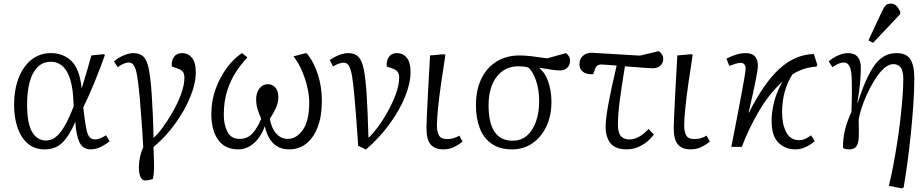

<svg xmlns="http://www.w3.org/2000/svg" viewBox="-20 -813 5115 1063"><path d="M228 14Q171 14 133.5 -18.5Q96 -51 77 -106.5Q58 -162 58 -232Q58 -315 82.5 -379.5Q107 -444 153 -481.5Q199 -519 263 -519Q330 -519 375.5 -475Q421 -431 432 -325H433Q448 -373 461 -418.5Q474 -464 486 -506L553 -513L561 -509Q534 -432 502 -354.5Q470 -277 441 -218L445 -184Q452 -128 458.5 -97Q465 -66 476 -53.5Q487 -41 507 -41Q531 -41 567 -64L587 -31Q562 -11 535.5 1.5Q509 14 483 14Q439 14 420.5 -24Q402 -62 397 -137H396Q366 -65 327.5 -25.5Q289 14 228 14ZM235 -35Q278 -35 314 -80Q350 -125 388 -224L386 -261Q381 -366 349 -418.5Q317 -471 263 -471Q217 -471 187.5 -441Q158 -411 144 -358Q130 -305 130 -236Q130 -128 158.5 -81.5Q187 -35 235 -35Z M784 186Q749 186 749 110Q749 85 755.5 55Q762 25 773 4Q771 -42 768 -83.5Q765 -125 761.5 -171.5Q758 -218 753 -281Q746 -351 739.5 -391.5Q733 -432 722 -449.5Q711 -467 693 -467Q681 -467 665 -460.5Q649 -454 632 -441L611 -473Q632 -492 663 -505.5Q694 -519 719 -519Q754 -519 774 -499.5Q794 -480 804 -430Q814 -380 820 -290Q823 -240 826 -179.5Q829 -119 830 -50Q851 -67 879.5 -105.5Q908 -144 936 -193Q964 -242 982.5 -292Q1001 -342 1001 -384Q1001 -405 991.5 -416.5Q982 -428 960 -435L931 -445Q929 -479 944 -499Q959 -519 988 -519Q1021 -519 1042.5 -493.5Q1064 -468 1064 -414Q1064 -352 1034 -278Q1004 -204 951.5 -130.5Q899 -57 830 1Q830 17 831 37.5Q832 58 832.5 76.5Q833 95 833 104Q833 131 831 148.5Q829 166 826 178Q811 183 801 184.5Q791 186 784 186Z M1298 14Q1226 14 1188 -38.5Q1150 -91 1150 -183Q1150 -256 1174.5 -322Q1199 -388 1237.5 -439.5Q1276 -491 1320 -519L1350 -495Q1318 -462 1288 -417Q1258 -372 1238.5 -312.5Q1219 -253 1219 -177Q1219 -123 1239 -83.5Q1259 -44 1307 -44Q1351 -44 1379 -76Q1407 -108 1426 -155Q1411 -190 1404.5 -213.5Q1398 -237 1398 -261Q1398 -300 1416.5 -323.5Q1435 -347 1463 -347Q1487 -347 1504 -329Q1521 -311 1521 -273Q1521 -246 1508 -216.5Q1495 -187 1474 -155Q1483 -103 1509.5 -73.5Q1536 -44 1573 -44Q1622 -44 1657 -94.5Q1692 -145 1692 -245Q1692 -287 1680.5 -334.5Q1669 -382 1649.5 -426Q1630 -470 1605 -501L1673 -519L1681 -515Q1718 -469 1740 -400.5Q1762 -332 1762 -255Q1762 -169 1738.5 -108.5Q1715 -48 1674.5 -17Q1634 14 1582 14Q1539 14 1511.5 -4.5Q1484 -23 1468.5 -52Q1453 -81 1447 -112H1445Q1436 -84 1416.5 -55Q1397 -26 1367 -6Q1337 14 1298 14Z M2006 15 1963 -6Q1960 -46 1957.5 -84.5Q1955 -123 1951.5 -169.5Q1948 -216 1942 -281Q1936 -351 1929 -391.5Q1922 -432 1911.5 -449Q1901 -466 1883 -466Q1858 -466 1824 -445L1806 -480Q1825 -495 1854 -507Q1883 -519 1908 -519Q1944 -519 1964 -499Q1984 -479 1994 -429.5Q2004 -380 2010 -290Q2013 -240 2015.5 -179.5Q2018 -119 2020 -50Q2040 -67 2069 -105.5Q2098 -144 2125.5 -193Q2153 -242 2171.5 -292Q2190 -342 2190 -384Q2190 -405 2180.5 -416.5Q2171 -428 2149 -435L2121 -445Q2119 -479 2134 -499Q2149 -519 2177 -519Q2211 -519 2232 -493.5Q2253 -468 2253 -414Q2253 -352 2222.5 -277Q2192 -202 2136.5 -126Q2081 -50 2006 15Z M2434 14Q2387 14 2364 -13.5Q2341 -41 2341 -104Q2341 -121 2343.5 -177Q2346 -233 2350.5 -317.5Q2355 -402 2361 -506L2439 -513L2446 -509Q2433 -428 2422 -350.5Q2411 -273 2405 -212Q2399 -151 2399 -119Q2399 -85 2410 -64Q2421 -43 2456 -43Q2491 -43 2523 -62L2541 -29Q2516 -9 2490.5 2.5Q2465 14 2434 14Z M2815 14Q2746 14 2701.5 -17.5Q2657 -49 2636 -104Q2615 -159 2615 -230Q2615 -315 2645 -377Q2675 -439 2729.5 -472.5Q2784 -506 2856 -506Q2887 -506 2924.5 -501.5Q2962 -497 3009 -490L3114 -519Q3125 -509 3130.5 -500Q3136 -491 3136 -477Q3136 -452 3120 -437.5Q3104 -423 3081 -423Q3060 -423 3034.5 -427Q3009 -431 2966 -438V-436Q2998 -411 3015.5 -360Q3033 -309 3033 -249Q3033 -172 3005 -113Q2977 -54 2928 -20Q2879 14 2815 14ZM2818 -34Q2866 -34 2898.5 -63Q2931 -92 2948 -141.5Q2965 -191 2965 -252Q2965 -315 2948.5 -364.5Q2932 -414 2906 -439Q2892 -443 2879 -444.5Q2866 -446 2850 -446Q2775 -446 2730 -388Q2685 -330 2685 -230Q2685 -34 2818 -34Z M3451 14Q3386 14 3359.5 -20.5Q3333 -55 3333 -112Q3333 -154 3348.5 -238.5Q3364 -323 3394 -450Q3366 -452 3342 -454Q3318 -456 3308 -456Q3283 -456 3274 -430L3264 -402Q3227 -400 3207.5 -415.5Q3188 -431 3188 -456Q3188 -487 3207.5 -504Q3227 -521 3255 -521L3523 -505L3628 -530Q3652 -511 3652 -487Q3652 -465 3636.5 -450Q3621 -435 3594 -435Q3582 -435 3542 -438Q3502 -441 3440 -446Q3424 -352 3412.5 -265.5Q3401 -179 3401 -123Q3401 -79 3417 -60Q3433 -41 3466 -41Q3491 -41 3518 -56Q3545 -71 3571 -99L3600 -68Q3573 -31 3533 -8.5Q3493 14 3451 14Z M3803 14Q3756 14 3733 -13.5Q3710 -41 3710 -104Q3710 -121 3712.5 -177Q3715 -233 3719.5 -317.5Q3724 -402 3730 -506L3808 -513L3815 -509Q3802 -428 3791 -350.5Q3780 -273 3774 -212Q3768 -151 3768 -119Q3768 -85 3779 -64Q3790 -43 3825 -43Q3860 -43 3892 -62L3910 -29Q3885 -9 3859.5 2.5Q3834 14 3803 14Z M4384 14Q4327 14 4289.5 -23.5Q4252 -61 4252 -144Q4252 -193 4266 -249Q4280 -305 4313 -362Q4240 -296 4183 -199.5Q4126 -103 4087 0H4029Q4044 -77 4058 -149Q4072 -221 4083 -280.5Q4094 -340 4101 -380Q4108 -420 4108 -434Q4108 -449 4100.5 -457Q4093 -465 4082 -465Q4068 -465 4050.5 -459.5Q4033 -454 4018 -448L4002 -488Q4025 -501 4054 -510Q4083 -519 4108 -519Q4176 -519 4176 -450Q4176 -429 4162.5 -361.5Q4149 -294 4125 -191L4127 -190Q4209 -353 4295 -432Q4381 -511 4486 -514L4505 -454L4500 -444Q4428 -440 4367 -401Q4310 -311 4310 -191Q4310 -125 4333 -81Q4356 -37 4404 -37Q4424 -37 4441 -45.5Q4458 -54 4470 -64L4491 -31Q4466 -10 4438.5 2Q4411 14 4384 14Z M4974 230 4901 216Q4913 169 4924.5 108.5Q4936 48 4946.5 -18Q4957 -84 4964.5 -149.5Q4972 -215 4976.5 -272.5Q4981 -330 4981 -373Q4981 -421 4966.5 -439.5Q4952 -458 4926 -458Q4900 -458 4873.5 -434Q4847 -410 4823 -371.5Q4799 -333 4779.5 -290Q4760 -247 4748 -208.5Q4736 -170 4734 -146Q4736 -91 4734.5 -55.5Q4733 -20 4721.5 -3Q4710 14 4681 14Q4655 14 4647 5Q4647 -53 4660.5 -102.5Q4674 -152 4694 -192Q4695 -222 4695.5 -245.5Q4696 -269 4696.5 -295Q4697 -321 4696 -358Q4696 -418 4685 -442.5Q4674 -467 4652 -467Q4638 -467 4622.5 -460.5Q4607 -454 4589 -441L4568 -473Q4590 -493 4620 -506Q4650 -519 4674 -519Q4711 -519 4728.5 -498Q4746 -477 4746 -438Q4746 -407 4742 -358Q4738 -309 4727 -245L4729 -244Q4772 -381 4820.5 -450Q4869 -519 4943 -519Q4998 -519 5020 -485Q5042 -451 5042 -379Q5042 -313 5036.5 -232.5Q5031 -152 5022.5 -69Q5014 14 5003.5 90.5Q4993 167 4983 225ZM4814 -576 4788 -589 4863 -750Q4873 -772 4883 -782.5Q4893 -793 4911 -793Q4930 -793 4942 -781.5Q4954 -770 4964 -749V-735Z"/></svg>

Font: Literata 12pt Light
Style: Italic
Weight: 300
Italic angle: -2°
Designer: Latin by Veronika Burian and Jose Scaglione. Greek by Irene Vlachou. Cyrillic by Vera Evstafieva
Foundry: TypeTogether
Version: Version 3.002